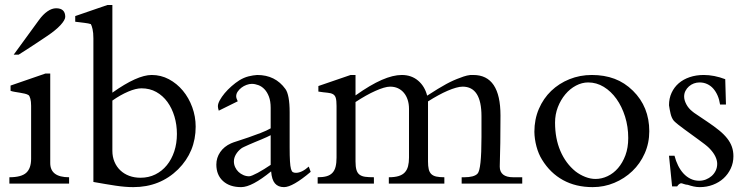

<svg xmlns="http://www.w3.org/2000/svg" viewBox="-20 -746 3032 780"><path d="M245.1 -677.2Q244.6 -664.6 225.8 -644Q207 -623.5 171.4 -599.6Q158.7 -590.8 143.8 -581.1Q128.9 -571.3 113.8 -561.3Q98.6 -551.3 83.7 -541.7Q68.8 -532.2 55.7 -523.9H35.6L138.2 -664.6Q154.8 -687.5 172.9 -700Q190.9 -712.4 208 -712.4Q245.1 -712.4 245.1 -677.2ZM260.7 0H18.1V-25.9Q66.4 -25.9 86.4 -43.9Q106.4 -62 106.4 -101.1V-316.4Q106.4 -333.5 103.3 -345Q100.1 -356.4 96.2 -359.4Q90.3 -363.3 80.8 -365.5Q71.3 -367.7 60.8 -369.4Q50.3 -371.1 40 -372.8Q29.8 -374.5 22.9 -377V-398.4L164.6 -447.3H184.1V-83.5Q184.1 -25.9 260.7 -25.9Z M698.7 -201.7Q698.7 -239.3 688.7 -272.7Q678.7 -306.2 660.2 -331.8Q641.6 -357.4 615 -372.3Q588.4 -387.2 554.7 -387.2Q532.2 -387.2 500.7 -373.8Q469.2 -360.4 436.5 -337.4V-133.3Q436.5 -108.9 445.1 -88.6Q453.6 -68.4 468.8 -54Q483.9 -39.6 504.9 -31.7Q525.9 -23.9 550.8 -23.9Q584 -23.9 611.1 -37.4Q638.2 -50.8 657.7 -74.7Q677.2 -98.6 688 -131.1Q698.7 -163.6 698.7 -201.7ZM774.9 -231.4Q774.9 -129.4 703.6 -58.1Q629.9 14.2 521.5 14.2Q488.8 14.2 449.7 8.3Q410.6 2.4 359.4 -6.8V-590.3Q359.4 -612.8 356 -627.7Q352.5 -642.6 349.1 -647.9H349.6Q345.2 -649.4 337.9 -650.9Q330.6 -652.3 322 -653.3Q313.5 -654.3 304 -655.5Q294.4 -656.7 285.6 -657.7V-680.7L416 -725.6H436.5V-369.6Q537.6 -441.4 596.2 -441.4Q633.8 -441.4 666.3 -424.1Q698.7 -406.7 722.9 -377.7Q747.1 -348.6 761 -310.5Q774.9 -272.5 774.9 -231.4Z M1079.6 -196.8Q1074.2 -193.8 1064 -189.2Q1053.7 -184.6 1041.5 -179.4Q1029.3 -174.3 1016.1 -168.9Q1002.9 -163.6 991.5 -158.4Q980 -153.3 971.7 -149.4Q963.4 -145.5 960.4 -143.1Q946.8 -132.8 938.5 -118.9Q930.2 -105 930.2 -90.3Q930.2 -78.1 935.3 -66.9Q940.4 -55.7 949 -47.6Q957.5 -39.6 968.8 -34.7Q980 -29.8 992.2 -29.8Q996.6 -29.8 1005.9 -33.7Q1015.1 -37.6 1027.1 -43.9Q1039.1 -50.3 1052.7 -58.8Q1066.4 -67.4 1079.6 -76.2ZM1242.2 -47.9Q1168.9 14.2 1133.8 14.2Q1109.9 14.2 1096.9 -1Q1084 -16.1 1081.5 -49.8Q1042.5 -18.1 1012.2 -2Q981.9 14.2 959.5 14.2Q913.1 14.2 886 -10.5Q858.9 -35.2 858.9 -77.6Q858.9 -105 874.5 -127.9Q890.1 -150.9 918.5 -163.6Q925.8 -167 945.8 -173.3Q965.8 -179.7 990 -188Q1014.2 -196.3 1038.8 -205.8Q1063.5 -215.3 1079.6 -224.6V-307.6Q1079.6 -335 1072.5 -353.5Q1065.4 -372.1 1054.4 -383.5Q1043.5 -395 1029.8 -400.1Q1016.1 -405.3 1002.9 -405.3Q992.7 -405.3 981.4 -401.1Q970.2 -397 960.9 -389.9Q951.7 -382.8 945.6 -373.8Q939.5 -364.7 939.5 -355Q939.5 -347.2 945.8 -334.5L868.7 -296.4Q865.2 -307.1 865.2 -314.5Q865.2 -324.7 872.8 -338.6Q880.4 -352.5 892.6 -367.2Q904.8 -381.8 920.7 -395.8Q936.5 -409.7 952.6 -419.9Q971.2 -431.2 989.7 -435.8Q1008.3 -440.4 1024.9 -441.4Q1098.6 -441.4 1139.6 -384.3Q1147.9 -373 1152.3 -349.1Q1156.7 -325.2 1156.7 -289.6V-147Q1156.7 -111.3 1158 -90.8Q1159.2 -70.3 1162.1 -59.8Q1165 -49.3 1169.9 -46.6Q1174.8 -43.9 1182.1 -43.9Q1206.1 -43.9 1234.4 -69.3Z M2101.6 0H1855.5V-25.9H1866.7Q1885.3 -25.9 1899.2 -29.5Q1913.1 -33.2 1919.9 -40.5Q1936 -56.6 1936 -189V-273.9Q1936 -394 1859.4 -394Q1847.7 -394 1832.3 -389.6Q1816.9 -385.3 1798.6 -377.4Q1780.3 -369.6 1760.3 -358.6Q1740.2 -347.7 1718.8 -334V-89.8Q1718.8 -70.8 1721.7 -58.6Q1724.6 -46.4 1731.9 -39.1Q1739.3 -31.7 1752.2 -28.8Q1765.1 -25.9 1785.2 -25.9V0H1559.6V-25.9Q1583.5 -25.9 1599.4 -30.8Q1615.2 -35.6 1624.5 -45.7Q1633.8 -55.7 1637.7 -70.8Q1641.6 -85.9 1641.6 -106V-303.7Q1641.6 -323.7 1636.2 -340.3Q1630.9 -356.9 1620.8 -368.9Q1610.8 -380.9 1596.7 -387.5Q1582.5 -394 1564.9 -394Q1553.7 -394 1538.3 -389.4Q1522.9 -384.8 1504.9 -376.7Q1486.8 -368.7 1466.3 -357.2Q1445.8 -345.7 1424.3 -331.5V-89.8Q1424.3 -68.8 1428 -56.2Q1431.6 -43.5 1440.4 -36.6Q1449.2 -29.8 1463.6 -27.8Q1478 -25.9 1499 -25.9V0H1270.5V-25.9Q1292 -25.9 1306.6 -30Q1321.3 -34.2 1330.3 -43.7Q1339.4 -53.2 1343.3 -68.6Q1347.2 -84 1347.2 -106V-315.4Q1347.2 -337.9 1344 -348.4Q1340.8 -358.9 1332.5 -363.5Q1324.2 -368.2 1309.8 -369.4Q1295.4 -370.6 1273.4 -374V-396.5L1404.3 -441.4H1424.3V-358.4Q1484.9 -401.4 1530.8 -421.4Q1576.7 -441.4 1612.3 -441.4Q1651.4 -441.4 1678.5 -418.5Q1705.6 -395.5 1715.3 -357.4Q1740.2 -373.5 1759 -385Q1777.8 -396.5 1793.2 -404.8Q1808.6 -413.1 1822.3 -419.2Q1835.9 -425.3 1850.1 -430.2Q1862.8 -435.5 1877 -439Q1891.1 -442.4 1902.8 -441.4Q2013.2 -441.4 2013.2 -276.9Q2013.2 -157.2 2010.3 -71.3V-68.4Q2010.3 -47.9 2023.9 -36.9Q2037.6 -25.9 2064.5 -25.9H2101.6Z M2532.2 -185.5Q2532.2 -231.4 2519.3 -272.5Q2506.3 -313.5 2484.4 -344.2Q2462.4 -375 2432.9 -393.1Q2403.3 -411.1 2369.6 -411.1Q2344.2 -411.1 2319.8 -398.2Q2295.4 -385.3 2276.6 -362.8Q2257.8 -340.3 2246.3 -310.8Q2234.9 -281.2 2234.9 -248Q2234.9 -183.1 2256.6 -132.6Q2278.3 -82 2317.9 -49.8Q2336.4 -35.6 2357.7 -27.3Q2378.9 -19 2399.4 -19Q2424.3 -19 2448.2 -30.3Q2472.2 -41.5 2490.7 -63Q2509.3 -84.5 2520.8 -115.2Q2532.2 -146 2532.2 -185.5ZM2617.7 -212.9Q2617.7 -164.6 2599.1 -122.8Q2580.6 -81.1 2548.8 -50.8Q2517.1 -20.5 2475.6 -3.2Q2434.1 14.2 2387.7 14.2Q2319.3 14.2 2267.3 -14.4Q2215.3 -43 2182.1 -97.2Q2167.5 -120.6 2159.4 -150.9Q2151.4 -181.2 2150.9 -210.4Q2150.9 -261.2 2169.2 -303.7Q2187.5 -346.2 2219.2 -376.7Q2251 -407.2 2293.5 -424.3Q2335.9 -441.4 2384.3 -441.4Q2435.1 -441.4 2476.3 -426Q2517.6 -410.6 2551.3 -377.4Q2617.7 -312 2617.7 -212.9Z M2959.5 -111.3Q2959.5 -84.5 2948.7 -61.5Q2938 -38.6 2919.7 -21.7Q2901.4 -4.9 2876.5 4.6Q2851.6 14.2 2822.8 14.2Q2810.1 14.2 2797.9 11.5Q2785.6 8.8 2774.4 4.9Q2766.1 4.4 2758.1 1.5Q2750 -1.5 2747.1 -1.5Q2744.1 -1.5 2739.5 1.7Q2734.9 4.9 2731 11.2H2710.4L2697.8 -113.3H2720.2Q2725.6 -91.8 2734.9 -73.2Q2744.1 -54.7 2756.8 -41Q2769.5 -27.3 2785.6 -19.5Q2801.8 -11.7 2820.3 -11.7Q2834.5 -11.7 2847.7 -16.8Q2860.8 -22 2871.1 -31Q2881.3 -40 2887.5 -52.7Q2893.6 -65.4 2893.6 -80.6Q2893.6 -95.2 2885.5 -111.6Q2877.4 -127.9 2860.4 -145Q2854.5 -150.9 2843.3 -159.7Q2832 -168.5 2818.1 -178.5Q2804.2 -188.5 2789.3 -199.5Q2774.4 -210.4 2760.5 -220.5Q2746.6 -230.5 2735.4 -239.5Q2724.1 -248.5 2717.8 -254.9Q2708.5 -266.1 2704.3 -283.9Q2700.2 -301.8 2697.8 -318.4Q2697.8 -346.2 2708.3 -368.9Q2718.8 -391.6 2737.3 -407.7Q2755.9 -423.8 2782 -432.6Q2808.1 -441.4 2838.9 -441.4Q2881.3 -441.4 2926.3 -424.3L2929.2 -321.3H2905.3Q2902.3 -341.3 2895.3 -357.7Q2888.2 -374 2877.7 -386Q2867.2 -397.9 2853 -404.5Q2838.9 -411.1 2821.8 -411.1Q2810.1 -411.1 2798.8 -407Q2787.6 -402.8 2778.8 -395Q2770 -387.2 2764.6 -376.7Q2759.3 -366.2 2759.3 -353.5Q2759.3 -339.4 2768.1 -322.5Q2776.9 -305.7 2792.5 -293.5Q2796.4 -289.6 2813 -278.8Q2829.6 -268.1 2853.5 -251.5Q2881.3 -232.9 2901.6 -216.3Q2921.9 -199.7 2934.6 -183.3Q2947.3 -167 2953.4 -149.4Q2959.5 -131.8 2959.5 -111.3Z"/></svg>

Font: XB Niloofar
Style: Regular
Weight: 400
Designer: Behnam
Foundry: Irmug
Version: Version 7.201 2008